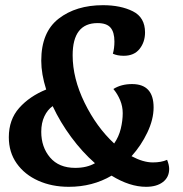

<svg xmlns="http://www.w3.org/2000/svg" viewBox="-20 -700 706 740"><path d="M632 -49Q632 -17 608 1.5Q584 20 543 20Q480 20 410 -23Q337 20 245 20Q180 20 127.5 -3.5Q75 -27 44.5 -70Q14 -113 14 -171Q14 -239 54 -284Q94 -329 158 -355Q139 -415 139 -466Q139 -576 206 -628Q273 -680 377 -680Q445 -680 492 -656.5Q539 -633 539 -575Q539 -538 518 -511.5Q497 -485 457 -485Q432 -485 415 -493Q421 -514 421 -540Q421 -576 406 -593.5Q391 -611 356 -611Q260 -611 260 -487Q260 -398 306 -304Q352 -210 420 -147Q438 -173 445.5 -204Q453 -235 453 -264Q453 -290 443 -314Q433 -338 417 -357Q447 -376 489 -376Q572 -376 572 -286Q572 -240 548 -189.5Q524 -139 487 -98Q532 -74 569 -74Q602 -74 624 -84Q632 -64 632 -49ZM346 -71Q297 -114 254.5 -171.5Q212 -229 183 -291Q163 -277 151 -251.5Q139 -226 139 -192Q139 -133 173 -93Q207 -53 270 -53Q315 -53 346 -71Z"/></svg>

Font: Sansita
Style: Italic
Weight: 400
Italic angle: -11°
Designer: Pablo Cosgaya
Foundry: Omnibus-Type
Version: Version 1.006